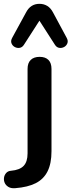

<svg xmlns="http://www.w3.org/2000/svg" viewBox="-75 -794 373 1003"><path d="M5 189Q-17 191 -31 182.5Q-45 174 -50.5 161Q-56 148 -54 134Q-52 120 -42.5 109.5Q-33 99 -17 98Q28 94 48.5 72.5Q69 51 69 7V-434Q69 -465 85.5 -481Q102 -497 132 -497Q162 -497 178 -481Q194 -465 194 -434V-4Q194 60 173.5 101Q153 142 111.5 163Q70 184 5 189ZM273 -597Q282 -581 277 -568Q272 -555 260 -548.5Q248 -542 234.5 -544Q221 -546 212 -560L131 -686L50 -560Q41 -546 27.5 -544Q14 -542 2 -548.5Q-10 -555 -15 -568Q-20 -581 -11 -597L61 -729Q73 -752 90.5 -763Q108 -774 131 -774Q154 -774 172 -763Q190 -752 202 -729Z"/></svg>

Font: Nunito ExtraLight
Style: Bold
Weight: 700
Version: Version 3.602